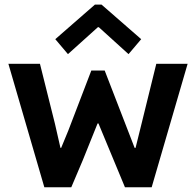

<svg xmlns="http://www.w3.org/2000/svg" viewBox="-20 -794 832 814"><path d="M15.6 -523.4H149.4L212.9 -269.5L236.3 -167H239.3L269.5 -240.2L367.2 -495.1H423.8L550.8 -167H554.7L580.1 -269.5L642.6 -523.4H775.4L623 0H509.8L397.5 -270.5H393.6L331.1 -115.2L282.2 0H168ZM214.4 -627.9 382.3 -774.4H410.6L578.6 -627.9L524.9 -564.5L398.9 -678.7H395L268.1 -564.5Z"/></svg>

Font: Reddit Sans Strawberry
Style: Bold
Weight: 700
Designer: Stephen Hutchings
Foundry: Reddit
Version: Version 1.013